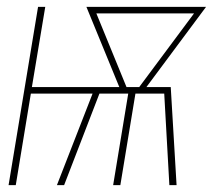

<svg xmlns="http://www.w3.org/2000/svg" viewBox="-20 -540 640 560"><path d="M5 0 91 -520H112L73 -286H328L232 -520H581L407 -286H478L495 0H474L459 -267H375L331 0H310L354 -267H270L167 0H146L250 -267H70L26 0ZM349 -286H386L546 -501H261Z"/></svg>

Font: Iosevka Thin Extended
Style: Italic
Weight: 100
Width: 7
Italic angle: -9°
Monospace: yes
Designer: Belleve Invis
Foundry: Belleve Invis
Version: Version 32.5.0; ttfautohint (v1.8.4)